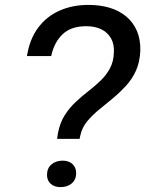

<svg xmlns="http://www.w3.org/2000/svg" viewBox="-20 -757 593 784"><path d="M213 -190 217 -215Q225 -256 244 -286Q263 -316 288.5 -340Q314 -364 340.5 -384.5Q367 -405 390.5 -427.5Q414 -450 429 -478Q444 -506 445 -543Q447 -577 433 -601Q419 -625 393.5 -637.5Q368 -650 332 -650Q270 -650 235.5 -617Q201 -584 189 -528H90Q101 -597 135.5 -643.5Q170 -690 223 -713.5Q276 -737 341 -737Q388 -737 427 -725.5Q466 -714 495 -690Q524 -666 539 -631Q554 -596 553 -550Q551 -503 535 -468Q519 -433 493.5 -405.5Q468 -378 439.5 -354.5Q411 -331 383.5 -308.5Q356 -286 335.5 -261Q315 -236 308 -204L305 -190ZM227 7Q202 7 187 -6.5Q172 -20 172 -43Q172 -70 190 -85.5Q208 -101 236 -101Q261 -101 276 -87Q291 -73 291 -50Q291 -24 273.5 -8.5Q256 7 227 7Z"/></svg>

Font: Mona Sans ExtraLight Medium
Style: Italic
Weight: 500
Italic angle: -11.6951°
Version: Version 2.000